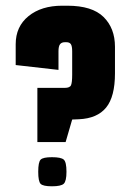

<svg xmlns="http://www.w3.org/2000/svg" viewBox="-20 -647 463 673"><path d="M111 -149V-339H207Q225 -339 229 -348.5Q233 -358 233 -385V-467Q233 -485 228.5 -492Q224 -499 213 -499H207Q196 -499 190.5 -492Q185 -485 185 -467V-402L35 -419V-492Q35 -554 80 -590.5Q125 -627 198 -627H216Q303 -627 343 -587.5Q383 -548 383 -483V-390Q383 -308 352 -270Q321 -232 257 -229L233 -228L210 -149ZM162 6Q131 6 122.5 -2.5Q114 -11 114 -45Q114 -79 122.5 -87.5Q131 -96 162 -96Q194 -96 203.5 -87.5Q213 -79 213 -45Q213 -12 203.5 -3Q194 6 162 6Z"/></svg>

Font: Smooch Sans Black
Style: Regular
Weight: 900
Designer: Robert E. Leuschke
Foundry: Robert E. Leuschke
Version: Version 1.010; ttfautohint (v1.8.3)